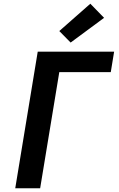

<svg xmlns="http://www.w3.org/2000/svg" viewBox="-20 -1013 640 1033"><path d="M62 0 183 -735H594L576 -625H299L196 0ZM360 -784 299 -846 466 -993 540 -917Z"/></svg>

Font: Iosevka Extrabold Extended
Style: Italic
Weight: 800
Width: 7
Italic angle: -9°
Monospace: yes
Designer: Belleve Invis
Foundry: Belleve Invis
Version: Version 32.5.0; ttfautohint (v1.8.4)